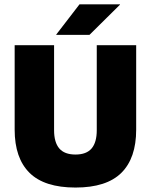

<svg xmlns="http://www.w3.org/2000/svg" viewBox="-20 -847 694 884"><path d="M327.5 16.5Q184.5 16.5 116 -51.2Q47.5 -119 47.5 -250V-639H229V-247.5Q229 -191.5 253 -163.5Q277 -135.5 327.5 -135.5Q378 -135.5 401.8 -163.5Q425.5 -191.5 425.5 -247.5V-639H607V-250Q607 -119 538.8 -51.2Q470.5 16.5 327.5 16.5ZM239 -688 346 -827H532.5V-825.5L392 -686.5H239Z"/></svg>

Font: Anek Kannada Medium ExtraBold
Style: Regular
Weight: 800
Version: Version 1.003